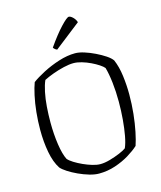

<svg xmlns="http://www.w3.org/2000/svg" viewBox="-135 -1039 952 1135"><g transform="rotate(-15 341.0 -471.0)"><path d="M329 0Q303 0 270.5 -9.5Q238 -19 205.5 -34Q173 -49 147.5 -65.5Q122 -82 110 -96Q83 -137 71 -201.5Q59 -266 59 -339Q59 -393 64.5 -447Q70 -501 80 -546.5Q90 -592 101 -621Q129 -642 175 -666Q221 -690 274 -707Q327 -724 375 -724Q399 -724 430.5 -714Q462 -704 494 -688.5Q526 -673 551.5 -656Q577 -639 588 -623Q607 -579 614.5 -521Q622 -463 622 -406Q622 -346 616 -288.5Q610 -231 600 -182.5Q590 -134 579 -102Q554 -79 515.5 -55.5Q477 -32 429 -16Q381 0 329 0ZM351 -52Q378 -52 411 -61.5Q444 -71 472.5 -83Q501 -95 514 -105Q526 -132 534 -175.5Q542 -219 546.5 -272Q551 -325 551 -381Q551 -443 544.5 -499Q538 -555 527 -593Q519 -603 499.5 -616Q480 -629 454 -641.5Q428 -654 400.5 -662Q373 -670 350 -670Q325 -670 290.5 -662Q256 -654 222 -641.5Q188 -629 165 -617Q153 -590 144.5 -549.5Q136 -509 132.5 -461.5Q129 -414 129 -367Q129 -294 138.5 -230.5Q148 -167 165 -134Q176 -121 198.5 -107Q221 -93 248.5 -80.5Q276 -68 303 -60Q330 -52 351 -52ZM279 -772Q271 -775 265 -780.5Q259 -786 257 -790Q305 -859 344 -900.5Q383 -942 395 -942Q406 -942 420 -928Q434 -914 439 -897Z"/></g></svg>

Font: Texturina 72pt ExtraLight
Style: Regular
Weight: 200
Designer: Guillermo Torres Carreño
Foundry: Omnibus-Type
Version: Version 1.002; ttfautohint (v1.8.3)